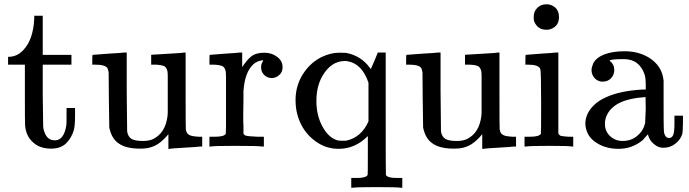

<svg xmlns="http://www.w3.org/2000/svg" viewBox="-20 -689 3239 903"><path d="M141 -615H181V-431H316V-385H181V-241Q183 -104 183 -100Q183 -83 189 -68Q202 -29 238 -29Q281 -29 292 -100Q293 -105 293 -146V-181H333V-146Q333 -102 328 -80Q318 -42 291 -15Q265 10 221 10Q166 10 135 -20Q102 -49 98 -100Q97 -105 97 -248V-385H18V-422H27Q64 -425 90 -454Q136 -502 141 -600Z M496 -437Q518 -438 537 -439.5Q556 -441 565 -442H573H576V-261Q578 -73 578 -71Q582 -45 600 -35Q616 -26 653 -26Q681 -26 700 -35Q758 -63 768 -144Q768 -150 769 -161V-202V-248V-295V-335L768 -351Q765 -369 754 -377Q741 -384 709 -385H691V-431L699 -432Q708 -432 727 -433.5Q746 -435 768 -436Q841 -440 846 -442H853V-264Q853 -83 854 -81Q857 -61 869 -55Q879 -48 913 -46H931V0H923Q915 1 896 2.5Q877 4 856 5Q784 9 779 11H772V-58Q731 -8 691 3Q673 10 638 10Q573 10 539 -14Q505 -36 494 -89Q494 -91 492 -226Q491 -299 491 -348Q489 -362 485 -369Q475 -385 425 -385H414V-408Q414 -431 416 -431Q420 -431 496 -437Z M1043 -437Q1064 -438 1082 -439.5Q1100 -441 1108 -442H1116H1119V-373Q1139 -405 1161 -423Q1183 -441 1222 -441Q1250 -441 1270 -430Q1309 -410 1309 -373Q1309 -350 1294 -337Q1279 -322 1258 -322Q1237 -322 1223 -336Q1208 -350 1208 -372Q1208 -389 1216 -400L1218 -405Q1216 -407 1195 -401Q1179 -394 1171 -386Q1131 -349 1125 -260V-221Q1124 -195 1124 -154V-127Q1124 -108 1125 -101V-81V-66V-61Q1130 -52 1137 -51Q1145 -48 1190 -46H1221V0H1212Q1194 -3 1085 -3Q987 -3 973 0H965V-46H981H992Q1034 -46 1042 -60V-68Q1042 -82 1043 -91V-123V-162V-203V-270V-328L1042 -351Q1039 -369 1028 -377Q1015 -384 983 -385H965V-408Q965 -431 967 -431Q971 -431 1043 -437Z M1710 -49Q1650 11 1573 11Q1517 11 1472 -19Q1428 -48 1402 -93Q1370 -149 1370 -218Q1370 -286 1405 -341Q1440 -395 1493 -421Q1536 -441 1573 -441Q1605 -441 1610 -440Q1678 -426 1718 -372L1724 -364Q1730 -377 1741 -403L1757 -442H1794V-156Q1794 133 1795 134Q1803 148 1845 148H1856H1872V194H1864Q1851 191 1752 191Q1653 191 1640 194H1632V148H1648H1659Q1701 148 1709 134Q1710 133 1710 41ZM1713 -300Q1683 -389 1615 -401Q1610 -401 1606 -402H1598Q1537 -400 1497 -333Q1468 -283 1468 -214Q1468 -147 1496 -95Q1525 -41 1567 -29Q1575 -27 1590 -27Q1607 -27 1611 -28Q1680 -44 1713 -118Z M1972 -437Q1994 -438 2013 -439.5Q2032 -441 2041 -442H2049H2052V-261Q2054 -73 2054 -71Q2058 -45 2076 -35Q2092 -26 2129 -26Q2157 -26 2176 -35Q2234 -63 2244 -144Q2244 -150 2245 -161V-202V-248V-295V-335L2244 -351Q2241 -369 2230 -377Q2217 -384 2185 -385H2167V-431L2175 -432Q2184 -432 2203 -433.5Q2222 -435 2244 -436Q2317 -440 2322 -442H2329V-264Q2329 -83 2330 -81Q2333 -61 2345 -55Q2355 -48 2389 -46H2407V0H2399Q2391 1 2372 2.5Q2353 4 2332 5Q2260 9 2255 11H2248V-58Q2207 -8 2167 3Q2149 10 2114 10Q2049 10 2015 -14Q1981 -36 1970 -89Q1970 -91 1968 -226Q1967 -299 1967 -348Q1965 -362 1961 -369Q1951 -385 1901 -385H1890V-408Q1890 -431 1892 -431Q1896 -431 1972 -437Z M2593 -652Q2609 -636 2609 -609Q2609 -573 2582 -558Q2568 -549 2550 -549Q2508 -549 2492 -589Q2490 -597 2490 -609Q2490 -636 2508 -653Q2524 -669 2552 -669Q2576 -668 2593 -652ZM2529 -437Q2550 -438 2568.5 -439.5Q2587 -441 2595 -442H2603H2606V-62Q2611 -52 2618 -50Q2624 -48 2653 -46H2676V0H2668Q2657 -3 2564 -3Q2473 -3 2455 0H2447V-46H2463H2474Q2516 -46 2524 -60Q2525 -61 2525 -205Q2525 -356 2521 -365Q2513 -385 2462 -385H2451V-408Q2451 -431 2453 -431Q2457 -431 2529 -437Z M2777 -321Q2762 -338 2762 -359Q2762 -372 2770 -391Q2784 -418 2822 -433Q2861 -448 2917 -448Q2983 -448 3032 -418Q3080 -388 3095 -340Q3099 -327 3101 -309V-194Q3101 -91 3102 -80Q3102 -64 3107 -54Q3113 -40 3127 -40Q3140 -40 3146 -54Q3152 -66 3152 -109V-145H3192V-106Q3191 -67 3189 -59Q3180 -31 3156 -13Q3133 6 3099 6Q3075 6 3055 -12Q3035 -28 3028 -54V-58Q3022 -52 3016 -45Q3004 -31 3003 -30Q2953 11 2889 11Q2836 11 2796 -11Q2754 -34 2741 -69Q2733 -90 2733 -107Q2733 -154 2772 -193Q2795 -216 2829 -231Q2895 -262 3003 -268H3017V-290Q3017 -324 3011 -340Q3000 -373 2976 -392Q2951 -411 2914 -411Q2847 -411 2847 -403Q2869 -388 2869 -359Q2869 -338 2854 -321Q2838 -305 2815 -305Q2792 -305 2777 -321ZM3016 -233Q3012 -233 3011 -232Q2873 -223 2836 -151Q2825 -131 2825 -106Q2825 -72 2849 -49Q2874 -26 2908 -26Q2949 -26 2977 -50Q3005 -73 3014 -109Q3015 -116 3017 -175Z"/></svg>

Font: KaTeX_Main
Style: Regular
Weight: 400
Version: Version